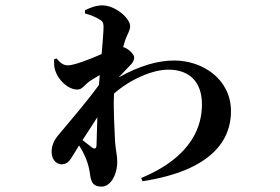

<svg xmlns="http://www.w3.org/2000/svg" viewBox="-20 -628 1040 714"><path d="M268 -295C285 -295 293 -310 308 -322C317 -329 334 -339 351 -349L348 -312C299 -245 242 -180 194 -122C181 -106 172 -87 172 -63C172 -33 191 -17 209 -17C231 -17 240 -31 255 -56L274 -87C285 -71 293 -54 299 -40C309 -16 313 5 316 28C320 51 328 66 358 66C390 66 416 24 416 -27C416 -49 411 -65 408 -99C406 -147 401 -223 404 -277V-280C464 -333 547 -369 606 -369C683 -369 731 -325 731 -240C731 -167 702 -48 505 34L510 46C769 6 839 -108 839 -214C839 -334 733 -403 628 -403C566 -403 498 -383 421 -340L462 -383C474 -394 479 -404 479 -415C479 -424 463 -442 446 -450L438 -453L445 -477C453 -500 464 -515 464 -530C464 -560 410 -607 362 -608C338 -608 319 -601 296 -590V-578C319 -572 336 -564 346 -558C360 -551 365 -545 365 -528C365 -511 362 -472 358 -427C313 -407 255 -385 233 -385C215 -385 204 -394 190 -411L181 -407C181 -393 181 -379 185 -367C195 -333 231 -295 268 -295ZM342 -192 339 -90C339 -74 332 -72 320 -81L287 -107Z"/></svg>

Font: Source Han Serif CN
Style: Bold
Weight: 700
Designer: Ryoko NISHIZUKA 西塚涼子 (kana & ideographs); Frank Grießhammer (Latin, Greek & Cyrillic); Wenlong ZHANG 张文龙 (bopomofo); San
Foundry: Adobe
Version: Version 2.003;hotconv 1.1.1;makeotfexe 2.6.0